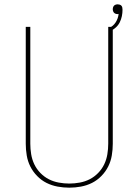

<svg xmlns="http://www.w3.org/2000/svg" viewBox="-20 -859 640 887"><path d="M300 8Q273 8 246 3Q219 -2 195 -14Q171 -26 151.5 -46Q132 -66 120 -90Q108 -114 103.5 -141Q99 -168 99 -195V-735H120V-195Q120 -171 124 -146.5Q128 -122 138.5 -100Q149 -78 166.5 -60Q184 -42 205.5 -31Q227 -20 251.5 -15.5Q276 -11 300 -11Q324 -11 348.5 -15.5Q373 -20 394.5 -31Q416 -42 433.5 -60Q451 -78 461.5 -100Q472 -122 476 -146.5Q480 -171 480 -195V-735H501V-195Q501 -168 496.5 -141Q492 -114 480 -90Q468 -66 448.5 -46Q429 -26 405 -14Q381 -2 354 3Q327 8 300 8ZM491 -716 484 -730Q503 -738 514.5 -756Q526 -774 528 -795Q527 -794 525.5 -794Q524 -794 523 -794Q518 -794 514 -795.5Q510 -797 507 -800Q504 -803 502.5 -807.5Q501 -812 501 -816Q501 -821 502.5 -825.5Q504 -830 507 -833Q510 -836 514.5 -837.5Q519 -839 524 -839Q528 -839 533 -837.5Q538 -836 541 -832.5Q544 -829 545 -824Q546 -819 546 -814Q546 -799 543 -784.5Q540 -770 533.5 -756.5Q527 -743 515.5 -732.5Q504 -722 491 -716Z"/></svg>

Font: Zed Sans Thin Extended
Style: Regular
Weight: 100
Width: 7
Designer: Belleve Invis
Foundry: Belleve Invis
Version: Version 1.0.0; ttfautohint (v1.8.4)